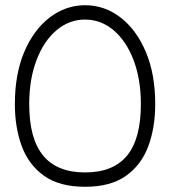

<svg xmlns="http://www.w3.org/2000/svg" viewBox="-20 -734 652 736"><path d="M306 -18Q208 -18 149 -60Q90 -102 63.5 -173.5Q37 -245 37 -335Q37 -450 73 -535Q109 -620 170.5 -667Q232 -714 306 -714Q381 -714 442 -667Q503 -620 539 -535Q575 -450 575 -335Q575 -245 548.5 -173.5Q522 -102 463 -60Q404 -18 306 -18ZM306 -73Q414 -73 467 -137.5Q520 -202 520 -335Q520 -430 492 -503.5Q464 -577 415.5 -618Q367 -659 306 -659Q245 -659 196.5 -618Q148 -577 120 -503.5Q92 -430 92 -335Q92 -202 145.5 -137.5Q199 -73 306 -73Z"/></svg>

Font: Fustat Light
Style: Regular
Weight: 300
Designer: Mohamed Gaber, Khaled Hosny, Laura Garcia Mut
Foundry: Kief Type Foundry, Alif Type Foundry, Hard Type Foundry
Version: Version 1.007